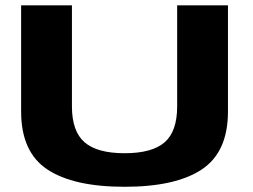

<svg xmlns="http://www.w3.org/2000/svg" viewBox="-20 -695 946 718"><path d="M446 3.5Q637 3.5 734.8 -61.5Q832.5 -126.5 832.5 -278V-675H642.5V-297Q642.5 -203.5 595.5 -162.8Q548.5 -122 446 -122Q343.5 -122 296.2 -163Q249 -204 249 -297V-675H59V-278Q59 -126.5 156.8 -61.5Q254.5 3.5 446 3.5Z"/></svg>

Font: Anybody Expanded
Style: Bold
Weight: 700
Width: 7
Designer: Tyler Finck
Foundry: Etcetera Type Company
Version: Version 1.113;gftools[0.9.25]